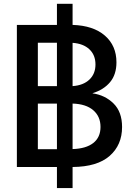

<svg xmlns="http://www.w3.org/2000/svg" viewBox="-20 -855 680 983"><path d="M271.5 107.9V0H66.4V-727.5H271.5V-835.4H351.6V-727.5Q458 -724.1 517.1 -672.6Q576.2 -621.1 576.2 -536.1Q576.2 -473.6 543.7 -434.6Q511.2 -395.5 454.1 -377.9V-377Q517.6 -368.2 561.3 -325.2Q605 -282.2 605 -204.6Q605 -112.8 541.5 -56.9Q478 -1 351.6 0V107.9ZM351.6 -324.7V-91.8Q420.4 -93.8 457.5 -122.8Q494.6 -151.9 494.6 -205.1Q494.6 -258.8 457.3 -290.8Q419.9 -322.8 351.6 -324.7ZM173.8 -91.3H271.5V-324.7H173.8ZM173.8 -414.1H271.5V-636.2H173.8ZM351.6 -635.7V-414.1Q406.7 -418 437.7 -447.5Q468.8 -477.1 468.8 -524.9Q468.8 -573.2 437.7 -602.5Q406.7 -631.8 351.6 -635.7Z"/></svg>

Font: Inter Display Medium
Style: Regular
Weight: 500
Designer: Rasmus Andersson
Foundry: rsms
Version: Version 4.001;git-9221beed3